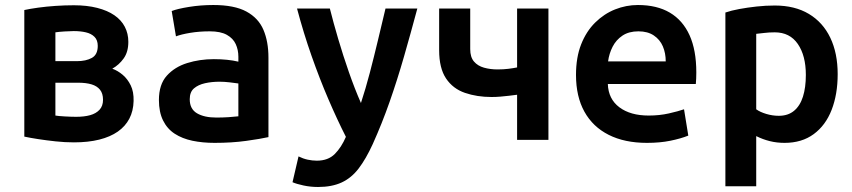

<svg xmlns="http://www.w3.org/2000/svg" viewBox="-20 -558 3400 766"><path d="M275 10Q239 10 202 6Q165 2 132.5 -3Q100 -8 77 -13V-518Q100 -523 132.5 -527.5Q165 -532 202 -534.5Q239 -537 275 -537Q327 -537 368 -526.5Q409 -516 436.5 -497Q464 -478 478 -451Q492 -424 492 -391Q492 -351 473.5 -325Q455 -299 428 -284Q450 -276 469.5 -259.5Q489 -243 501.5 -217.5Q514 -192 513 -155Q512 -115 496 -84.5Q480 -54 450 -33Q420 -12 376 -1Q332 10 275 10ZM284 -92Q316 -92 339.5 -98.5Q363 -105 377 -120Q391 -135 391 -160Q391 -185 379 -200Q367 -215 345 -221.5Q323 -228 292 -228H201V-97Q212 -95 238.5 -93.5Q265 -92 284 -92ZM201 -314H287Q323 -314 346.5 -327Q370 -340 370 -375Q370 -398 357 -411Q344 -424 322.5 -429Q301 -434 274 -434Q260 -434 237 -432.5Q214 -431 201 -429Z M836 12Q788 12 747.5 3.5Q707 -5 677 -24.5Q647 -44 630.5 -77.5Q614 -111 614 -159Q614 -221 645.5 -256Q677 -291 727 -306.5Q777 -322 833 -322Q861 -322 885.5 -319.5Q910 -317 931 -312V-332Q931 -359 920.5 -382Q910 -405 885 -419Q860 -433 817 -433Q775 -433 739 -427Q703 -421 682 -413L665 -514Q688 -523 734.5 -530.5Q781 -538 831 -538Q915 -538 963 -512Q1011 -486 1031 -439Q1051 -392 1051 -328V-11Q1020 -4 962.5 4Q905 12 836 12ZM843 -89Q868 -89 891.5 -90.5Q915 -92 931 -94V-225Q917 -227 896 -229.5Q875 -232 856 -232Q825 -232 798 -226Q771 -220 754 -205.5Q737 -191 737 -162Q737 -123 766 -106Q795 -89 843 -89Z M1249 188Q1219 188 1191 182Q1163 176 1147 169L1171 66Q1189 75 1207.5 79Q1226 83 1244 83Q1289 83 1315.5 56.5Q1342 30 1360 -12Q1325 -81 1290 -162.5Q1255 -244 1223 -335Q1191 -426 1165 -524H1296Q1310 -468 1329.5 -402Q1349 -336 1372 -270Q1395 -204 1420 -147Q1439 -205 1455.5 -268Q1472 -331 1487.5 -396Q1503 -461 1518 -524H1645Q1619 -427 1592 -333Q1565 -239 1534.5 -152Q1504 -65 1467 17Q1440 76 1411 114Q1382 152 1343 170Q1304 188 1249 188Z M2043 0V-180Q2028 -178 2011 -176Q1994 -174 1976.5 -172.5Q1959 -171 1941 -171Q1883 -171 1835 -187.5Q1787 -204 1759.5 -245Q1732 -286 1732 -358V-524H1856V-362Q1856 -330 1871 -312.5Q1886 -295 1911 -288Q1936 -281 1965 -281Q1989 -281 2008.5 -283.5Q2028 -286 2043 -289V-524H2168V0Z M2561 12Q2472 12 2408.5 -20Q2345 -52 2311.5 -112.5Q2278 -173 2278 -259Q2278 -329 2298.5 -381Q2319 -433 2354.5 -468Q2390 -503 2434 -520.5Q2478 -538 2525 -538Q2601 -538 2652.5 -507.5Q2704 -477 2731 -417.5Q2758 -358 2758 -269Q2758 -258 2757.5 -245Q2757 -232 2756 -223H2405Q2407 -163 2451 -130Q2495 -97 2568 -97Q2611 -97 2648.5 -105.5Q2686 -114 2709 -122L2726 -17Q2696 -5 2654.5 3.5Q2613 12 2561 12ZM2406 -313H2636Q2636 -346 2624.5 -373Q2613 -400 2588.5 -416.5Q2564 -433 2527 -433Q2489 -433 2463.5 -416Q2438 -399 2424 -371.5Q2410 -344 2406 -313Z M2874 185V-508Q2897 -516 2929.5 -522Q2962 -528 2998.5 -532Q3035 -536 3071 -536Q3151 -536 3207 -502.5Q3263 -469 3292.5 -407.5Q3322 -346 3322 -262Q3322 -182 3298 -120Q3274 -58 3226.5 -23Q3179 12 3110 12Q3079 12 3051 5Q3023 -2 2997 -15V185ZM3087 -96Q3124 -96 3148 -116Q3172 -136 3183.5 -172.5Q3195 -209 3195 -259Q3195 -336 3163 -382.5Q3131 -429 3071 -429Q3048 -429 3028.5 -426.5Q3009 -424 2997 -423V-122Q3012 -111 3037 -103.5Q3062 -96 3087 -96Z"/></svg>

Font: Ubuntu Sans Mono SemiBold
Style: Regular
Weight: 600
Monospace: yes
Designer: Dalton Maag Ltd
Foundry: Dalton Maag Ltd
Version: Version 1.006